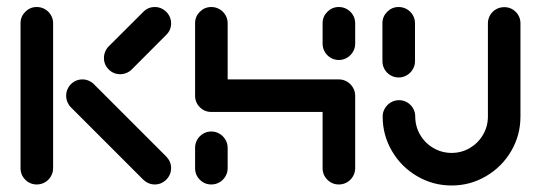

<svg xmlns="http://www.w3.org/2000/svg" viewBox="-20 -539 1581 561"><path d="M87.4 0Q67.8 0 53.9 -13.9Q40 -27.8 40 -47.8V-471.1Q40 -490.7 53.9 -504.6Q67.8 -518.5 87.4 -518.5Q100.4 -518.5 111.3 -512.2Q122.2 -505.9 128.7 -495Q135.2 -484.1 135.2 -471.1V-47.8Q135.2 -34.8 128.7 -23.7Q122.2 -12.6 111.3 -6.3Q100.4 0 87.4 0ZM480 -47.8Q480 -34.8 473.5 -23.9Q467 -13 456.1 -6.5Q445.2 0 432.6 0Q413.3 0 398.5 -14.1L187 -225.6Q180.7 -231.9 177 -240.7Q173.3 -249.6 173.3 -259.3Q173.3 -272.2 179.6 -283.1Q185.9 -294.1 196.9 -300.6Q207.8 -307 220.7 -307Q230.4 -307 239.1 -303.3Q247.8 -299.6 254.4 -293L465.9 -81.5Q480 -66.7 480 -47.8ZM432.6 -518.5Q445.2 -518.5 456.1 -512Q467 -505.6 473.5 -494.6Q480 -483.7 480 -471.1Q480 -450.7 465.6 -437L364.8 -335.9Q358.5 -329.6 349.6 -325.9Q340.7 -322.2 331.1 -322.2Q311.5 -322.2 297.6 -336.1Q283.7 -350 283.7 -369.6Q283.7 -379.3 287.4 -388.1Q291.1 -397 297.4 -403.3L398.5 -504.1Q412.2 -518.5 432.6 -518.5Z M597.4 0Q577.8 0 563.9 -13.9Q550 -27.8 550 -47.8V-107Q550 -120 556.3 -130.9Q562.6 -141.9 573.5 -148.3Q584.4 -154.8 597.4 -154.8Q610.4 -154.8 621.3 -148.3Q632.2 -141.9 638.7 -130.9Q645.2 -120 645.2 -107V-47.8Q645.2 -34.8 638.7 -23.7Q632.2 -12.6 621.3 -6.3Q610.4 0 597.4 0ZM597.4 -518.5Q610.4 -518.5 621.3 -512.2Q632.2 -505.9 638.7 -495Q645.2 -484.1 645.2 -471.1V-259.3Q645.2 -246.3 638.7 -235.4Q632.2 -224.4 621.3 -218.1Q610.4 -211.9 597.4 -211.9Q577.8 -211.9 563.9 -225.7Q550 -239.6 550 -259.3V-471.1Q550 -490.7 563.9 -504.6Q577.8 -518.5 597.4 -518.5ZM970 -211.9H597.4V-307H970ZM970 -307Q983 -307 993.9 -300.6Q1004.8 -294.1 1011.3 -283.1Q1017.8 -272.2 1017.8 -259.3V-47.8Q1017.8 -34.8 1011.3 -23.7Q1004.8 -12.6 993.9 -6.3Q983 0 970 0Q950.4 0 936.5 -13.9Q922.6 -27.8 922.6 -47.8V-259.3Q922.6 -272.2 928.9 -283.1Q935.2 -294.1 946.1 -300.6Q957 -307 970 -307ZM970 -363.7Q957 -363.7 946.1 -370.2Q935.2 -376.7 928.9 -387.6Q922.6 -398.5 922.6 -411.5V-471.1Q922.6 -490.7 936.5 -504.6Q950.4 -518.5 970 -518.5Q983 -518.5 993.9 -512.2Q1004.8 -505.9 1011.3 -495Q1017.8 -484.1 1017.8 -471.1V-411.5Q1017.8 -398.5 1011.3 -387.6Q1004.8 -376.7 993.9 -370.2Q983 -363.7 970 -363.7Z M1144.8 -312.6Q1131.9 -312.6 1120.9 -319.1Q1110 -325.6 1103.7 -336.5Q1097.4 -347.4 1097.4 -360.4V-471.1Q1097.4 -490.7 1111.3 -504.6Q1125.2 -518.5 1144.8 -518.5Q1157.8 -518.5 1168.7 -512.2Q1179.6 -505.9 1186.1 -495Q1192.6 -484.1 1192.6 -471.1V-360.4Q1192.6 -347.4 1186.1 -336.5Q1179.6 -325.6 1168.7 -319.1Q1157.8 -312.6 1144.8 -312.6ZM1453.3 -518.1Q1473 -518.1 1486.9 -504.3Q1500.7 -490.4 1500.7 -470.7V-198.5Q1500.7 -143.7 1473.5 -97.4Q1446.3 -51.1 1400 -24.1Q1353.7 3 1299.6 3Q1245.2 3 1198.9 -24.1Q1152.6 -51.1 1125.4 -97.4Q1098.1 -143.7 1098.1 -198.5Q1098.1 -211.5 1104.6 -222.4Q1111.1 -233.3 1122 -239.8Q1133 -246.3 1145.9 -246.3Q1158.9 -246.3 1169.8 -239.8Q1180.7 -233.3 1187 -222.4Q1193.3 -211.5 1193.3 -198.5Q1193.3 -169.6 1207.6 -145.2Q1221.9 -120.7 1246.3 -106.5Q1270.7 -92.2 1299.6 -92.2Q1328.5 -92.2 1352.8 -106.5Q1377 -120.7 1391.3 -145.2Q1405.6 -169.6 1405.6 -198.5V-470.7Q1405.6 -483.7 1412 -494.6Q1418.5 -505.6 1429.4 -511.9Q1440.4 -518.1 1453.3 -518.1Z"/></svg>

Font: 26F Galaxy Hebrew Extra Bold
Style: Regular
Weight: 800
Designer: C₂₉H₂₅N₃O₅
Version: Version 1.000